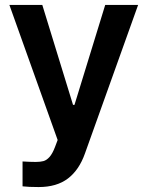

<svg xmlns="http://www.w3.org/2000/svg" viewBox="-20 -550 592 769"><path d="M70.3 196.3V96.7Q101.6 98.6 123 98.6Q141.6 98.6 154.1 95.2Q166.5 91.8 178.2 78.9Q189.9 65.9 200.2 39.1L210.9 10.7L17.6 -530.3H149.4L272.5 -129.9H278.3L401.4 -530.3H533.2L320.3 64.5Q296.9 130.9 252 165Q207 199.2 134.8 199.2Q93.8 199.2 70.3 196.3Z"/></svg>

Font: WEMIX Pretendard SemiBold
Style: Regular
Weight: 600
Designer: Base glyphs from Inter by Rasmus Andersson; Hangeul glyphs from Noto Sans CJK(Source Han Sans) by Jang Soo-young and Kan
Foundry: Kil Hyung-jin
Version: Version 1.000